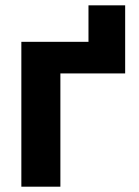

<svg xmlns="http://www.w3.org/2000/svg" viewBox="-20 -703 523 723"><path d="M451.3 -682.9V-426.5H207.4V0H60.4V-545.5H313.2V-682.9Z"/></svg>

Font: Inter Zeller
Style: Bold
Weight: 700
Designer: Rasmus Andersson; Joe Bland
Foundry: zeller
Version: Version 3.015;git-dec3a8cb1